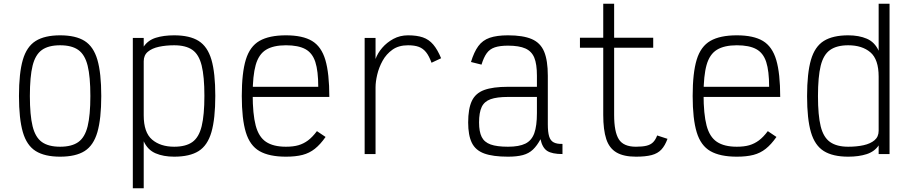

<svg xmlns="http://www.w3.org/2000/svg" viewBox="-20 -820 4840 1022"><path d="M300 14Q218 14 170 -16Q122 -46 101.5 -117Q81 -188 81 -309Q81 -431 101.5 -501.5Q122 -572 170 -602Q218 -632 300 -632Q383 -632 430.5 -602Q478 -572 498.5 -501.5Q519 -431 519 -309Q519 -188 498.5 -117Q478 -46 430.5 -16Q383 14 300 14ZM300 -39Q362 -39 397 -64Q432 -89 446.5 -148Q461 -207 461 -309Q461 -412 446.5 -470.5Q432 -529 397 -554Q362 -579 300 -579Q238 -579 203 -554Q168 -529 153.5 -470.5Q139 -412 139 -309Q139 -207 153.5 -148Q168 -89 203 -64Q238 -39 300 -39Z M687 182V-618H745V-572Q768 -606 809.5 -619Q851 -632 907 -632Q990 -632 1037.5 -602Q1085 -572 1105.5 -502Q1126 -432 1126 -310Q1126 -188 1105.5 -117Q1085 -46 1037.5 -16Q990 14 907 14Q850 14 808 -4Q766 -22 745 -68V182ZM907 -39Q969 -39 1004 -64Q1039 -89 1053.5 -148.5Q1068 -208 1068 -310Q1068 -412 1053.5 -471Q1039 -530 1004 -554.5Q969 -579 907 -579Q863 -579 826 -571Q789 -563 767 -544.5Q745 -526 745 -494V-206Q745 -115 789.5 -77Q834 -39 907 -39Z M1502 14Q1413 14 1361.5 -15.5Q1310 -45 1288.5 -116Q1267 -187 1267 -309Q1267 -432 1288.5 -502.5Q1310 -573 1361.5 -602.5Q1413 -632 1502 -632Q1591 -632 1641 -602Q1691 -572 1712 -500.5Q1733 -429 1733 -304H1296V-358H1674Q1674 -442 1658.5 -490Q1643 -538 1605.5 -558.5Q1568 -579 1502 -579Q1435 -579 1396 -555Q1357 -531 1341 -474Q1325 -417 1325 -318Q1325 -213 1341 -152Q1357 -91 1396 -65Q1435 -39 1502 -39Q1541 -39 1568.5 -47Q1596 -55 1619.5 -72.5Q1643 -90 1667 -122L1713 -91Q1685 -51 1656 -28Q1627 -5 1590.5 4.5Q1554 14 1502 14Z M1921 0V-618H1979V-506Q1990 -537 2014.5 -565.5Q2039 -594 2074 -613Q2109 -632 2152 -632Q2199 -632 2231 -621Q2263 -610 2286 -583Q2309 -556 2328 -510L2277 -486Q2264 -522 2248 -542Q2232 -562 2209.5 -570.5Q2187 -579 2152 -579Q2102 -579 2069 -555.5Q2036 -532 2016.5 -496.5Q1997 -461 1988 -423Q1979 -385 1979 -355V0Z M2684 14Q2604 14 2557.5 -3Q2511 -20 2491.5 -60Q2472 -100 2472 -168Q2472 -241 2491.5 -282.5Q2511 -324 2557.5 -341Q2604 -358 2684 -358H2838V-417Q2838 -479 2824 -513Q2810 -547 2776.5 -562Q2743 -577 2684 -577Q2641 -577 2614 -568Q2587 -559 2571 -537Q2555 -515 2543 -476L2487 -490Q2503 -543 2526 -574.5Q2549 -606 2587 -619Q2625 -632 2684 -632Q2764 -632 2810.5 -612Q2857 -592 2876.5 -545Q2896 -498 2896 -417V-158Q2896 -117 2903 -94Q2910 -71 2927.5 -62Q2945 -53 2974 -54V0Q2919 0 2893 -16.5Q2867 -33 2857 -79Q2839 -45 2817 -24Q2795 -3 2763 5.5Q2731 14 2684 14ZM2684 -39Q2743 -39 2776.5 -55.5Q2810 -72 2824 -111Q2838 -150 2838 -218V-304H2684Q2625 -304 2591.5 -292Q2558 -280 2544 -250.5Q2530 -221 2530 -168Q2530 -119 2544 -91Q2558 -63 2591.5 -51Q2625 -39 2684 -39Z M3365 14Q3300 14 3261.5 -8.5Q3223 -31 3207 -80Q3191 -129 3191 -208V-566H3067V-619H3191V-800H3249V-619H3457V-566H3249V-208Q3249 -118 3274 -78.5Q3299 -39 3365 -39Q3400 -39 3422 -44.5Q3444 -50 3457 -63.5Q3470 -77 3478 -99L3533 -81Q3520 -45 3500.5 -24Q3481 -3 3448.5 5.5Q3416 14 3365 14Z M3902 14Q3813 14 3761.5 -15.5Q3710 -45 3688.5 -116Q3667 -187 3667 -309Q3667 -432 3688.5 -502.5Q3710 -573 3761.5 -602.5Q3813 -632 3902 -632Q3991 -632 4041 -602Q4091 -572 4112 -500.5Q4133 -429 4133 -304H3696V-358H4074Q4074 -442 4058.5 -490Q4043 -538 4005.5 -558.5Q3968 -579 3902 -579Q3835 -579 3796 -555Q3757 -531 3741 -474Q3725 -417 3725 -318Q3725 -213 3741 -152Q3757 -91 3796 -65Q3835 -39 3902 -39Q3941 -39 3968.5 -47Q3996 -55 4019.5 -72.5Q4043 -90 4067 -122L4113 -91Q4085 -51 4056 -28Q4027 -5 3990.5 4.5Q3954 14 3902 14Z M4495 14Q4413 14 4365 -16Q4317 -46 4296.5 -116.5Q4276 -187 4276 -308Q4276 -430 4296.5 -501Q4317 -572 4365 -602Q4413 -632 4495 -632Q4552 -632 4594 -614Q4636 -596 4657 -550V-800H4715V0H4657V-46Q4635 -13 4593 0.5Q4551 14 4495 14ZM4495 -39Q4540 -39 4576.5 -47Q4613 -55 4635 -73.5Q4657 -92 4657 -124V-412Q4657 -504 4613 -541.5Q4569 -579 4495 -579Q4434 -579 4398.5 -554Q4363 -529 4348.5 -470Q4334 -411 4334 -308Q4334 -206 4348.5 -147.5Q4363 -89 4398.5 -64Q4434 -39 4495 -39Z"/></svg>

Font: Victor Mono Thin ExtraLight
Style: Regular
Weight: 250
Monospace: yes
Version: Version 1.561;gftools[0.9.30]